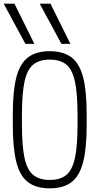

<svg xmlns="http://www.w3.org/2000/svg" viewBox="-22 -1020 542 1050"><path d="M117 -780 -2 -1000H57L166 -780ZM314 -780 195 -1000H254L363 -780ZM250 10Q176 10 131.5 -23.5Q87 -57 67.5 -133Q48 -209 48 -335V-395Q48 -522 67.5 -597.5Q87 -673 131.5 -706.5Q176 -740 250 -740Q324 -740 368.5 -706.5Q413 -673 432.5 -597.5Q452 -522 452 -395V-335Q452 -209 432.5 -133Q413 -57 368.5 -23.5Q324 10 250 10ZM250 -36Q308 -36 341 -63.5Q374 -91 388 -157Q402 -223 402 -337V-393Q402 -507 388 -573Q374 -639 341 -666.5Q308 -694 250 -694Q193 -694 159.5 -666.5Q126 -639 112 -573Q98 -507 98 -393V-337Q98 -223 112 -157Q126 -91 159.5 -63.5Q193 -36 250 -36Z"/></svg>

Font: M PLUS 1 Code Light
Style: Regular
Weight: 300
Designer: Coji Morishita
Foundry: UNDERFOREST DESIGN
Version: Version 1.002